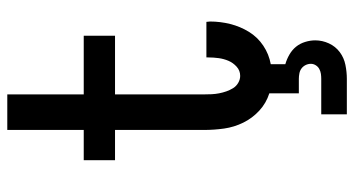

<svg xmlns="http://www.w3.org/2000/svg" viewBox="-248 -528 995 540"><g transform="rotate(-90 250.0 -257.5)"><path d="M199 220V148H299Q306 148 313 147Q320 146 326.5 142.5Q333 139 337 132.5Q341 126 341 119Q341 111 337.5 104Q334 97 328 92.5Q322 88 314 86.5Q306 85 299 85H258V2Q230 -7 209 -26.5Q188 -46 175.5 -71.5Q163 -97 159 -125Q155 -153 155 -182V-432H70V-520H155V-735H255V-520H420V-432H255V-182Q255 -171 255.5 -160.5Q256 -150 258 -139.5Q260 -129 263.5 -119Q267 -109 272.5 -100Q278 -91 287.5 -85.5Q297 -80 307 -80Q322 -80 333 -90Q344 -100 349.5 -113Q355 -126 357 -140.5Q359 -155 359 -170V-175H459Q459 -172 459.5 -169.5Q460 -167 460 -165Q460 -136 453 -108Q446 -80 431 -55.5Q416 -31 392 -15Q368 1 340 6V47Q354 51 367 58.5Q380 66 389 77Q398 88 402.5 102.5Q407 117 407 131Q407 151 398.5 169.5Q390 188 374 200Q358 212 338 216Q318 220 299 220Z"/></g></svg>

Font: Iosevka Curly Slab Semibold
Style: Regular
Weight: 600
Monospace: yes
Designer: Belleve Invis
Foundry: Belleve Invis
Version: Version 22.1.2; ttfautohint (v1.8.4)